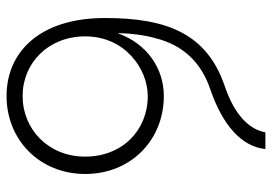

<svg xmlns="http://www.w3.org/2000/svg" viewBox="-142 -678 830 586"><g transform="rotate(90 273.0 -385.0)"><path d="M35 -290C35 -91 139 10 273 10C408 10 511 -92 511 -230C511 -369 408 -470 273 -470C189 -470 114 -419 82 -331C81 -330 81 -330 81 -330C82 -372 87 -411 97 -446C117 -525 167 -584 256 -613C359 -649 427 -705 435 -780H384C375 -732 334 -687 243 -656C81 -601 35 -477 35 -290ZM273 -421C378 -421 458 -343 458 -230C458 -118 375 -39 273 -39C172 -39 91 -118 91 -230C91 -352 191 -421 273 -421Z"/></g></svg>

Font: Jost Light
Style: Regular
Weight: 300
Version: Version 3.710